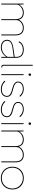

<svg xmlns="http://www.w3.org/2000/svg" viewBox="1846 -2626 790 4522"><g transform="rotate(90 2241.0 -365.0)"><path d="M65 -525H85L88 -393L73 -396Q97 -443 128 -472.5Q159 -502 196 -516Q233 -530 276 -530Q344 -530 388 -498.5Q432 -467 447 -395L435 -389L441 -406Q467 -465 519.5 -497.5Q572 -530 636 -530Q723 -530 768.5 -480.5Q814 -431 814 -328V0H792V-328Q792 -421 752 -464.5Q712 -508 634 -508Q584 -508 543 -486Q502 -464 478 -430.5Q454 -397 454 -364V0H432V-328Q432 -421 392 -464.5Q352 -508 274 -508Q223 -508 180.5 -485Q138 -462 112.5 -430Q87 -398 87 -376V0H65Z M1148 -508Q1088 -508 1043.5 -484Q999 -460 976 -408L953 -418Q980 -474 1032 -502Q1084 -530 1149 -530Q1209 -530 1252 -510.5Q1295 -491 1318 -453.5Q1341 -416 1341 -364V0H1319V-367Q1319 -432 1274 -470Q1229 -508 1148 -508ZM917 -139Q917 -182 940 -211.5Q963 -241 1008 -259Q1053 -277 1123 -287L1327 -317V-295L1117 -265Q1059 -257 1019.5 -241.5Q980 -226 959.5 -201Q939 -176 939 -139Q939 -80 984 -46Q1029 -12 1096 -12Q1169 -12 1229.5 -51.5Q1290 -91 1324 -157L1337 -146Q1300 -75 1236.5 -32.5Q1173 10 1095 10Q1044 10 1003.5 -7.5Q963 -25 940 -58.5Q917 -92 917 -139Z M1506 -740H1528V-50Q1528 -32 1538.5 -27Q1549 -22 1568 -22V0Q1540 0 1523 -10.5Q1506 -21 1506 -51Z M1727 -525H1749V0H1727ZM1710 -672Q1710 -685 1717 -693Q1724 -701 1738 -701Q1751 -701 1758.5 -693Q1766 -685 1766 -672Q1766 -659 1759 -651Q1752 -643 1738 -643Q1724 -643 1717 -651Q1710 -659 1710 -672Z M1881 -81 1898 -96Q1927 -58 1975.5 -35Q2024 -12 2086 -12Q2138 -12 2172 -28.5Q2206 -45 2222.5 -72.5Q2239 -100 2239 -133Q2239 -182 2197 -210Q2177 -224 2147.5 -235.5Q2118 -247 2077 -256Q1984 -278 1941 -313Q1901 -346 1901 -393Q1901 -434 1922.5 -465Q1944 -496 1983.5 -513Q2023 -530 2076 -530Q2129 -530 2176 -508Q2223 -486 2258 -445L2242 -427Q2208 -466 2166.5 -487Q2125 -508 2076 -508Q2005 -508 1964 -476.5Q1923 -445 1923 -394Q1923 -356 1953 -332Q1972 -315 2004 -302Q2036 -289 2081 -279Q2127 -268 2160 -255.5Q2193 -243 2215 -227Q2261 -193 2261 -133Q2261 -90 2240 -57.5Q2219 -25 2179 -7.5Q2139 10 2084 10Q2019 10 1965 -14.5Q1911 -39 1881 -81Z M2360 -81 2377 -96Q2406 -58 2454.5 -35Q2503 -12 2565 -12Q2617 -12 2651 -28.5Q2685 -45 2701.5 -72.5Q2718 -100 2718 -133Q2718 -182 2676 -210Q2656 -224 2626.5 -235.5Q2597 -247 2556 -256Q2463 -278 2420 -313Q2380 -346 2380 -393Q2380 -434 2401.5 -465Q2423 -496 2462.5 -513Q2502 -530 2555 -530Q2608 -530 2655 -508Q2702 -486 2737 -445L2721 -427Q2687 -466 2645.5 -487Q2604 -508 2555 -508Q2484 -508 2443 -476.5Q2402 -445 2402 -394Q2402 -356 2432 -332Q2451 -315 2483 -302Q2515 -289 2560 -279Q2606 -268 2639 -255.5Q2672 -243 2694 -227Q2740 -193 2740 -133Q2740 -90 2719 -57.5Q2698 -25 2658 -7.5Q2618 10 2563 10Q2498 10 2444 -14.5Q2390 -39 2360 -81Z M2881 -525H2903V0H2881ZM2864 -672Q2864 -685 2871 -693Q2878 -701 2892 -701Q2905 -701 2912.5 -693Q2920 -685 2920 -672Q2920 -659 2913 -651Q2906 -643 2892 -643Q2878 -643 2871 -651Q2864 -659 2864 -672Z M3055 -525H3075L3078 -393L3063 -396Q3087 -443 3118 -472.5Q3149 -502 3186 -516Q3223 -530 3266 -530Q3334 -530 3378 -498.5Q3422 -467 3437 -395L3425 -389L3431 -406Q3457 -465 3509.5 -497.5Q3562 -530 3626 -530Q3713 -530 3758.5 -480.5Q3804 -431 3804 -328V0H3782V-328Q3782 -421 3742 -464.5Q3702 -508 3624 -508Q3574 -508 3533 -486Q3492 -464 3468 -430.5Q3444 -397 3444 -364V0H3422V-328Q3422 -421 3382 -464.5Q3342 -508 3264 -508Q3213 -508 3170.5 -485Q3128 -462 3102.5 -430Q3077 -398 3077 -376V0H3055Z M3907 -263Q3907 -340 3941 -401Q3975 -462 4036 -496Q4097 -530 4175 -530Q4253 -530 4314 -496Q4375 -462 4408.5 -401Q4442 -340 4442 -263Q4442 -184 4408.5 -122Q4375 -60 4314 -25Q4253 10 4175 10Q4098 10 4036.5 -25Q3975 -60 3941 -122Q3907 -184 3907 -263ZM4420 -263Q4420 -333 4388 -388.5Q4356 -444 4300.5 -476Q4245 -508 4175 -508Q4105 -508 4048.5 -476Q3992 -444 3960.5 -388.5Q3929 -333 3929 -263Q3929 -190 3960.5 -133Q3992 -76 4048 -44Q4104 -12 4175 -12Q4245 -12 4301 -44Q4357 -76 4388.5 -133.5Q4420 -191 4420 -263Z"/></g></svg>

Font: Easer Grotesk Variable
Style: Regular
Weight: 400
Designer: Boardeaser, Bonnie Shaver-Troup, Thomas Jockin
Foundry: Lexend
Version: Version 1.001;Glyphs 3.1.2 (3151)